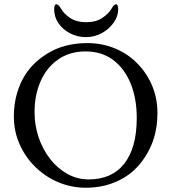

<svg xmlns="http://www.w3.org/2000/svg" viewBox="-20 -866 803 900"><path d="M632 -93Q591 -44 526 -15Q461 14 382 14Q315 14 254 -11.5Q193 -37 146 -83Q99 -129 72 -189.5Q45 -250 45 -320Q45 -413 83.5 -489.5Q122 -566 202 -615Q281 -664 390 -664Q457 -664 516.5 -640Q576 -616 621 -571.5Q666 -527 692 -467Q718 -407 718 -335Q718 -194 632 -93ZM142 -340Q142 -279 161 -222.5Q180 -166 214.5 -121.5Q249 -77 295.5 -51Q342 -25 396 -25Q505 -25 563 -99.5Q621 -174 621 -313Q621 -405 592 -475.5Q563 -546 509.5 -585.5Q456 -625 381 -625Q307 -625 253 -587.5Q199 -550 170.5 -485.5Q142 -421 142 -340ZM234 -822Q234 -846 244 -846Q254 -846 267 -824Q279 -802 308.5 -782Q338 -762 384 -762Q430 -762 459.5 -782Q489 -802 502 -824Q514 -846 524 -846Q534 -846 534 -822Q534 -790 513 -760Q492 -730 457.5 -711Q423 -692 383 -692Q343 -692 309 -709.5Q275 -727 254.5 -756.5Q234 -786 234 -822Z"/></svg>

Font: Benne
Style: Regular
Weight: 400
Designer: John-Daniel Harrington
Version: Version 1.001